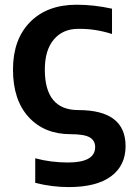

<svg xmlns="http://www.w3.org/2000/svg" viewBox="-20 -550 562 801"><path d="M167 -259.8Q167 -90.8 306.6 -90.8Q503.9 -90.8 503.9 59.6Q503.9 140.6 443.4 185.5Q382.8 230.5 266.6 230.5Q197.3 230.5 127 212.9V110.4Q192.4 127.9 263.7 127.9Q377 127.9 377 63.5Q377 36.1 354 22.9Q331.1 9.8 274.4 9.8Q165 9.8 99.6 -61.5Q34.2 -132.8 34.2 -259.8Q34.2 -385.7 105.5 -458Q176.8 -530.3 299.8 -530.3Q372.1 -530.3 447.3 -513.7V-408.2Q377 -430.7 306.6 -429.7Q242.2 -429.7 204.6 -385.3Q167 -340.8 167 -259.8Z"/></svg>

Font: Mgen+ 1c bold
Style: Bold
Weight: 700
Designer: [Source Han Sans]
Ryoko NISHIZUKA  (kana & ideographs); Paul D. Hunt (Latin, Greek & Cyrillic); Wenlong ZHANG  (bopomofo
Version: Version 1.059.20150602